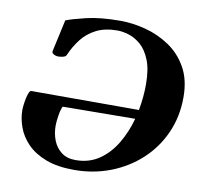

<svg xmlns="http://www.w3.org/2000/svg" viewBox="-80 -795 953 895"><g transform="rotate(10 396.5 -347.0)"><path d="M326.7 14.6Q247.6 14.6 192.9 -6.3Q138.2 -27.3 104.7 -61.5Q71.3 -95.7 56.2 -137Q41 -178.2 41 -218.3Q41 -229 43 -244.9Q44.9 -260.7 48.3 -276.4Q51.8 -292 56.4 -302.5Q61 -313 66.4 -313H576.2Q587.9 -374.5 587.9 -436Q587.9 -507.3 569.8 -551.5Q551.8 -595.7 524.2 -619.4Q496.6 -643.1 466.8 -651.9Q437 -660.6 414.1 -660.6Q354.5 -660.6 313.2 -639.4Q272 -618.2 245.1 -583.3Q218.3 -548.3 200.7 -507.3Q197.8 -499.5 185.3 -496.3Q172.9 -493.2 163.1 -493.2Q161.1 -493.2 159.7 -493.4Q158.2 -493.7 156.7 -493.7Q150.4 -493.7 140.4 -499.3Q130.4 -504.9 132.3 -513.2L165.5 -664.6Q192.9 -675.8 258.8 -691.7Q324.7 -707.5 419.9 -707.5Q478 -707.5 539.3 -691.4Q600.6 -675.3 653.1 -640.1Q705.6 -605 738 -547.6Q770.5 -490.2 770.5 -407.2Q770.5 -314.9 735.8 -237.5Q701.2 -160.2 639.9 -103.8Q578.6 -47.4 498.3 -16.4Q418 14.6 326.7 14.6ZM325.2 -31.7Q389.2 -31.7 436.8 -64.2Q484.4 -96.7 516.6 -150.9Q548.8 -205.1 566.4 -269.5L223.6 -266.6Q215.8 -251.5 211.2 -222.2Q206.5 -192.9 206.5 -173.8Q206.5 -136.7 219.2 -104.2Q231.9 -71.8 258.3 -51.8Q284.7 -31.7 325.2 -31.7Z"/></g></svg>

Font: Gelasio
Style: Italic
Weight: 400
Italic angle: -8.5°
Designer: Eben Sorkin
Foundry: Eben Sorkin
Version: Version 1.008